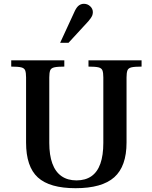

<svg xmlns="http://www.w3.org/2000/svg" viewBox="-20 -977 798 1009"><path d="M377 12Q241 12 179 -44.5Q117 -101 117 -228V-570Q117 -594 112.5 -606.5Q108 -619 91.5 -623Q75 -627 39 -627V-660H318V-627Q282 -627 265 -623Q248 -619 243.5 -606.5Q239 -594 239 -570V-226Q239 -162 255 -118Q271 -74 303 -51.5Q335 -29 382 -29Q429 -29 460.5 -51Q492 -73 507.5 -117Q523 -161 523 -226V-570Q523 -594 518.5 -606.5Q514 -619 497.5 -623Q481 -627 445 -627V-660H724V-627Q687 -627 670.5 -623Q654 -619 649.5 -606.5Q645 -594 645 -570V-228Q645 -103 580.5 -45.5Q516 12 377 12ZM296 -752 374 -921Q384 -941 395.5 -949Q407 -957 421 -957Q440 -957 454 -944Q468 -931 468 -913Q468 -903 464 -893.5Q460 -884 444 -865L340 -752Z"/></svg>

Font: Frank Ruhl Libre Medium
Style: Regular
Weight: 500
Designer: Yanek Iontef
Foundry: Fontef
Version: Version 6.004